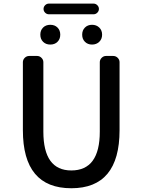

<svg xmlns="http://www.w3.org/2000/svg" viewBox="-20 -1051 772 1053"><path d="M371.1 -18.6Q105.5 -18.6 105.5 -336.9V-710Q105.5 -723.6 115.7 -733.9Q126 -744.1 140.6 -744.1H183.6Q197.3 -744.1 207.5 -733.9Q217.8 -723.6 217.8 -710V-329.1Q217.8 -116.2 371.1 -116.2Q527.3 -116.2 527.3 -329.1V-710Q527.3 -723.6 537.6 -733.9Q547.9 -744.1 561.5 -744.1H600.6Q615.2 -744.1 625.5 -733.9Q635.7 -723.6 635.7 -710V-336.9Q635.7 -18.6 371.1 -18.6ZM295.4 -821.8Q280.3 -806.6 255.9 -806.6Q231.4 -806.6 216.3 -821.8Q201.2 -836.9 201.2 -860.8Q201.2 -884.8 216.3 -899.9Q231.4 -915 255.9 -915Q280.3 -915 295.4 -899.9Q310.5 -884.8 310.5 -860.8Q310.5 -836.9 295.4 -821.8ZM248 -972.7Q236.3 -972.7 227.5 -981.4Q218.8 -990.2 218.8 -1002Q218.8 -1013.7 227.5 -1022.5Q236.3 -1031.2 248 -1031.2H493.2Q504.9 -1031.2 513.7 -1022.5Q522.5 -1013.7 522.5 -1002Q522.5 -990.2 513.7 -981.4Q504.9 -972.7 493.2 -972.7ZM524.4 -821.8Q508.8 -806.6 484.9 -806.6Q460.9 -806.6 445.8 -821.8Q430.7 -836.9 430.7 -860.8Q430.7 -884.8 445.8 -899.9Q460.9 -915 484.9 -915Q508.8 -915 524.4 -899.9Q540 -884.8 540 -860.8Q540 -836.9 524.4 -821.8Z"/></svg>

Font: Gen Jyuu GothicL Medium
Style: Regular
Weight: 500
Designer: [Source Han Sans]
Ryoko NISHIZUKA  (kana & ideographs); Paul D. Hunt (Latin, Greek & Cyrillic); Wenlong ZHANG  (bopomofo
Version: Version 1.002.20150607